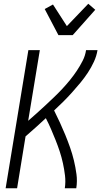

<svg xmlns="http://www.w3.org/2000/svg" viewBox="-20 -1002 540 1022"><path d="M10 0 131 -735H192L130 -359Q153 -379 176.5 -400Q200 -421 222.5 -442Q245 -463 268 -485Q291 -507 312 -529.5Q333 -552 352.5 -576Q372 -600 389 -625.5Q406 -651 420 -678.5Q434 -706 438 -735H499Q494 -704 480 -673.5Q466 -643 447.5 -615Q429 -587 407.5 -561Q386 -535 363.5 -510Q341 -485 317 -461Q293 -437 268 -414Q284 -382 299 -349.5Q314 -317 327.5 -284Q341 -251 353 -217Q365 -183 373.5 -147.5Q382 -112 387 -75Q392 -38 386 0H325Q330 -34 326 -67.5Q322 -101 315 -133Q308 -165 298 -195.5Q288 -226 276 -256Q264 -286 251.5 -315Q239 -344 224 -373Q198 -349 171 -324.5Q144 -300 116 -276L71 0ZM291 -815 218 -954 262 -978 336 -863 450 -982 487 -950 367 -815Z"/></svg>

Font: Iosevka Term Curly Light
Style: Italic
Weight: 300
Italic angle: -9°
Designer: Belleve Invis
Foundry: Belleve Invis
Version: Version 32.3.0